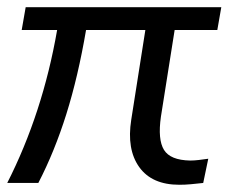

<svg xmlns="http://www.w3.org/2000/svg" viewBox="-27 -506 634 531"><path d="M469 5Q393 5 358 -44Q323 -93 336 -175L375 -423H211Q189 -294 156.5 -190.5Q124 -87 79 0H-7Q91 -193 131 -423H33L44 -486H585L574 -423H456L418 -183Q409 -120 426.5 -91.5Q444 -63 499 -62Q510 -62 522.5 -63.5Q535 -65 549 -67L535 0Q517 2 501 3.5Q485 5 469 5Z"/></svg>

Font: Nunito Sans
Style: Italic
Weight: 400
Italic angle: -9°
Designer: Vernon Adams
Foundry: Vernon Adams
Version: Version 3.006; ttfautohint (v1.8.3)